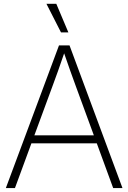

<svg xmlns="http://www.w3.org/2000/svg" viewBox="-20 -959 654 979"><path d="M9.8 0H56.2L140.1 -228H473.6L557.1 0H604.5L334.5 -727.5H280.8ZM291 -793.9H328.6L267.1 -939.5H216.8ZM155.3 -269 248.5 -522C266.6 -570.8 285.2 -622.1 307.1 -687C329.6 -622.1 347.7 -570.8 365.7 -522L458.5 -269Z"/></svg>

Font: Raveo Display Display ExLight
Style: Regular
Weight: 200
Designer: Jakub Foglar, Rasmus Andersson (Inter)
Foundry: Jakubfoglar.com
Version: Version 1.100;Glyphs 3.2.3 (3260)